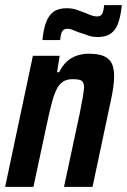

<svg xmlns="http://www.w3.org/2000/svg" viewBox="-23 -727 494 747"><path d="M-3 0 105 -510H209L199 -446H207Q220 -472 237 -487.5Q254 -503 276 -510.5Q298 -518 322 -518Q360 -518 381.5 -508.5Q403 -499 412 -480Q421 -461 421 -430Q421 -411 417.5 -386Q414 -361 407 -330L337 0H226L287 -285Q295 -324 299 -348Q303 -372 304 -386Q304 -401 299 -408Q294 -415 284 -417Q274 -419 259 -419Q236 -419 221 -408.5Q206 -398 196 -377Q186 -356 177.5 -323Q169 -290 159 -243L107 0ZM142 -571Q146 -612 156 -639.5Q166 -667 185 -681Q204 -695 236 -695Q258 -695 275.5 -689Q293 -683 311 -676Q324 -670 334.5 -666.5Q345 -663 355 -663Q369 -663 374.5 -673Q380 -683 382 -707H451Q447 -667 437.5 -639Q428 -611 409 -597Q390 -583 358 -583Q336 -583 320 -589Q304 -595 284 -601Q270 -606 260 -610.5Q250 -615 238 -615Q225 -615 219 -605Q213 -595 211 -571Z"/></svg>

Font: Saira Condensed SemiBold
Style: Italic
Weight: 600
Width: 3
Italic angle: -12°
Designer: Hector Gatti with collaboration of the Omnibus-Type team
Foundry: Omnibus-Type
Version: Version 1.101